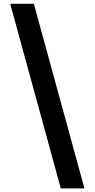

<svg xmlns="http://www.w3.org/2000/svg" viewBox="-20 -853 512 1038"><path d="M163.1 -832.5 436.5 165.5H308.6L35.2 -832.5Z"/></svg>

Font: NotoSans-Bold
Style: Bold
Weight: 700
Designer: Monotype Design team
Foundry: Monotype Imaging Inc.
Version: Version 1.04